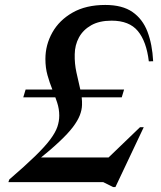

<svg xmlns="http://www.w3.org/2000/svg" viewBox="-20 -736 649 776"><path d="M481.5 -374 472 -342.5H74L83.5 -374ZM126 -99.5H455.5L386.5 -68.5L546 -222H561L446.5 20H437L397 0H14L17.5 -10.5Q82 -66 122 -105Q162 -144 183 -172.2Q204 -200.5 211.8 -223.2Q219.5 -246 219.5 -269Q219.5 -295.5 211 -321.5Q202.5 -347.5 191.5 -374.5Q180.5 -401.5 172 -431.8Q163.5 -462 163.5 -497.5Q163.5 -554.5 191.5 -604.5Q219.5 -654.5 273.5 -685.2Q327.5 -716 405.5 -716Q474.5 -716 515.5 -687.5Q556.5 -659 576 -608Q595.5 -557 599 -488.5L581.5 -488Q572 -568.5 537.2 -610.5Q502.5 -652.5 431 -652.5Q381.5 -652.5 348.8 -634Q316 -615.5 299.2 -584.8Q282.5 -554 282 -516.5Q281 -479.5 289 -443Q297 -406.5 304.8 -373.2Q312.5 -340 311.5 -312Q311 -291.5 302.5 -269.8Q294 -248 274.5 -222.2Q255 -196.5 220.2 -163.8Q185.5 -131 132 -88Z"/></svg>

Font: Newsreader 60pt Medium
Style: Italic
Weight: 500
Italic angle: -17°
Designer: Hugues Gentile
Foundry: Production Type
Version: Version 1.003